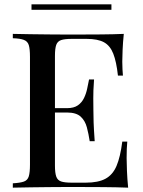

<svg xmlns="http://www.w3.org/2000/svg" viewBox="-20 -864 657 884"><path d="M550 -708Q546 -670 544.5 -634.5Q543 -599 543 -580Q543 -561 544 -544Q545 -527 546 -516H523Q516 -580 501.5 -617Q487 -654 458.5 -669.5Q430 -685 379 -685H310Q278 -685 261.5 -679.5Q245 -674 239 -657.5Q233 -641 233 -606V-102Q233 -68 239 -51Q245 -34 261.5 -28.5Q278 -23 310 -23H375Q432 -23 465.5 -41Q499 -59 516.5 -100Q534 -141 543 -212H566Q563 -183 563 -136Q563 -116 564.5 -78Q566 -40 570 0Q519 -2 455 -2.5Q391 -3 341 -3Q318 -3 282 -3Q246 -3 204.5 -2.5Q163 -2 120.5 -1.5Q78 -1 39 0V-20Q73 -22 90 -28Q107 -34 112.5 -52Q118 -70 118 -106V-602Q118 -639 112.5 -656.5Q107 -674 89.5 -680.5Q72 -687 39 -688V-708Q78 -707 120.5 -706.5Q163 -706 204.5 -705.5Q246 -705 282 -705Q318 -705 341 -705Q387 -705 445.5 -705.5Q504 -706 550 -708ZM384 -366Q384 -366 384 -356Q384 -346 384 -346H203Q203 -346 203 -356Q203 -366 203 -366ZM413 -498Q409 -441 409.5 -411Q410 -381 410 -356Q410 -331 411 -301Q412 -271 416 -214H393Q388 -247 380 -277.5Q372 -308 351.5 -327Q331 -346 288 -346V-366Q320 -366 338.5 -379Q357 -392 367 -413Q377 -434 381.5 -456.5Q386 -479 390 -498ZM493 -844V-819H125V-844Z"/></svg>

Font: Playfair Display Medium
Style: Regular
Weight: 500
Designer: Claus Eggers Sørensen
Foundry: Claus Eggers Sørensen
Version: Version 1.203